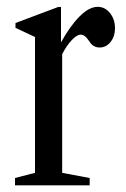

<svg xmlns="http://www.w3.org/2000/svg" viewBox="-20 -556 377 576"><path d="M25 0V-22L85 -37.5V-445L26.5 -472.5V-487L154.5 -535H163V-429Q191.5 -480 219.8 -507.8Q248 -535.5 273 -535.5Q295 -535.5 310 -516.8Q325 -498 325 -471.5Q325 -447 311.8 -430.2Q298.5 -413.5 279 -413.5Q259 -413.5 248 -432Q240 -443.5 234.2 -447.8Q228.5 -452 221.5 -452Q211 -452 195.8 -436.2Q180.5 -420.5 166.5 -393.5V-37.5L249 -22V0Z"/></svg>

Font: Libre Caslon Condensed
Style: Regular
Weight: 400
Designer: Pablo Impallari, Rodrigo Fuenzalida, Katja Schimmel, Ertekin Erdin
Foundry: Pablo Impallari, Rodrigo Fuenzalida
Version: Version 2.000; ttfautohint (v1.8.4.7-5d5b);gftools[0.9.33]